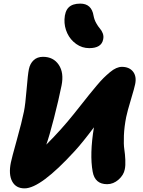

<svg xmlns="http://www.w3.org/2000/svg" viewBox="-20 -1035 786 1057"><path d="M471.2 -770Q431.6 -770 399.4 -793Q367.2 -815.9 350.3 -852.1Q333.5 -888.2 335 -928.2Q336.9 -973.1 357.9 -994.1Q378.9 -1015.1 421.9 -1015.1Q484.4 -1015.1 495.1 -948.2Q499 -926.8 509.5 -908Q520 -889.2 530 -877.9Q540 -866.7 545.9 -851.1Q551.8 -835.4 547.9 -817.9Q538.6 -770 471.2 -770ZM115.2 2Q67.4 2 46.9 -36.6Q26.4 -75.2 40 -141.1Q44.4 -163.6 72.5 -264.4Q100.6 -365.2 111.8 -420.9Q119.6 -459 126.5 -543.2Q133.3 -627.4 139.2 -654.8Q145.5 -685.1 165.3 -703.6Q185.1 -722.2 216.8 -722.2Q273.9 -722.2 303.5 -678.2Q333 -634.3 318.8 -564Q302.7 -484.4 276.9 -383.8Q251 -283.2 234.9 -238.8Q319.3 -323.2 386.2 -407.2Q402.8 -427.7 429.2 -461.2Q455.6 -494.6 471.9 -514.9Q488.3 -535.2 511 -562.3Q533.7 -589.4 550 -605.5Q566.4 -621.6 585 -637.2Q603.5 -652.8 619.9 -659.9Q636.2 -667 650.9 -667Q691.4 -667 712.2 -640.9Q732.9 -614.7 724.1 -571.8Q720.7 -553.2 701.2 -488.5Q681.6 -423.8 674.8 -391.1Q664.1 -337.4 662.1 -288.8Q660.2 -240.2 664.3 -213.6Q668.5 -187 669.9 -155.3Q671.4 -123.5 667 -103Q661.1 -71.3 632.6 -46.1Q604 -21 569.8 -21Q502.4 -21 490.2 -89.8Q472.7 -185.1 497.1 -334Q432.6 -248 391.1 -203.1Q203.6 2 115.2 2Z"/></svg>

Font: Shantell Sans Irregular
Style: Italic
Weight: 800
Italic angle: -11.31°
Designer: Stephen Nixon, Anya Danilova, Shantell Martin
Foundry: Arrow Type
Version: Version 1.006;[9816181b4]